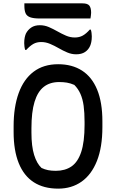

<svg xmlns="http://www.w3.org/2000/svg" viewBox="-20 -1102 690 1142"><path d="M326 -720Q409 -720 468 -682Q527 -644 558 -568.5Q589 -493 589 -380V-346Q589 -226 556.5 -144.5Q524 -63 465 -21.5Q406 20 326 20Q240 20 181 -18Q122 -56 91.5 -131.5Q61 -207 61 -317V-351Q61 -465 91 -548Q121 -631 180 -675.5Q239 -720 326 -720ZM167 -313Q167 -232 183 -180.5Q199 -129 227 -103Q246 -94 266 -90Q286 -86 312 -86Q367 -86 405 -112Q443 -138 463 -198Q483 -258 483 -360V-376Q483 -432 477.5 -472.5Q472 -513 458.5 -543.5Q445 -574 422 -597Q399 -607 378 -610.5Q357 -614 332 -614Q277 -614 240.5 -585.5Q204 -557 185.5 -496.5Q167 -436 167 -339ZM425 -879Q452 -879 472.5 -890.5Q493 -902 514 -926H520Q523 -918 524.5 -906.5Q526 -895 526 -886Q526 -866 523 -852Q520 -838 516 -829Q506 -806 485.5 -792.5Q465 -779 433 -779Q406 -779 380 -790Q354 -801 329 -815.5Q304 -830 278 -841Q252 -852 225 -852Q198 -852 178 -840.5Q158 -829 136 -805H130Q127 -813 125.5 -824.5Q124 -836 124 -845Q124 -865 127 -879Q130 -893 134 -902Q145 -924 165.5 -938Q186 -952 217 -952Q245 -952 270.5 -941Q296 -930 321.5 -915.5Q347 -901 372.5 -890Q398 -879 425 -879ZM125 -1082H471Q501 -1082 511.5 -1068.5Q522 -1055 522 -1026Q522 -1018 520.5 -1008.5Q519 -999 518 -992H217Q179 -992 159 -999.5Q139 -1007 132 -1023.5Q125 -1040 125 -1067Q125 -1070 125 -1074.5Q125 -1079 125 -1082Z"/></svg>

Font: Recursive Casual Medium
Style: Regular
Weight: 500
Version: Version 1.047